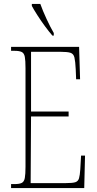

<svg xmlns="http://www.w3.org/2000/svg" viewBox="-20 -951 489 971"><path d="M36 0V-20H53Q78 -20 90 -26Q102 -32 105.5 -51Q109 -70 109 -108V-606Q109 -645 105.5 -663.5Q102 -682 90 -688Q78 -694 53 -694H36V-714H380L385 -550H365L363 -600Q361 -641 356.5 -660Q352 -679 336.5 -684Q321 -689 287 -689H137V-387H327V-362H137L135 -25H314Q347 -25 361 -29.5Q375 -34 379.5 -49Q384 -64 386 -94L390 -164H410L406 0ZM245 -771Q229 -789 208 -817.5Q187 -846 168.5 -875Q150 -904 141 -921V-931H184Q196 -897 215.5 -855Q235 -813 252 -784V-771Z"/></svg>

Font: Noto Serif Tamil ExtraCondensed Thin
Style: Regular
Weight: 100
Width: 2
Designer: Indian Type Foundry, Tom Grace, and the Monotype Design Team
Foundry: Monotype Imaging Inc.
Version: Version 2.004; ttfautohint (v1.8.4.7-5d5b)